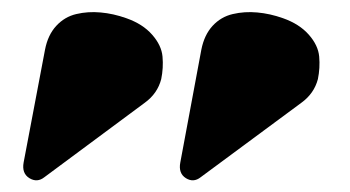

<svg xmlns="http://www.w3.org/2000/svg" viewBox="-20 -795 593 325"><path d="M20 -520 56.2 -710.9Q61 -735.8 75.2 -751.2Q89.4 -766.6 109.1 -771.2Q128.9 -775.9 150.4 -773.9Q171.9 -772 193.8 -764.2Q221.7 -754.4 237.5 -736.3Q253.4 -718.3 255.1 -699.2Q256.8 -680.2 252.9 -661.1Q246.6 -636.7 225.1 -621.1L55.2 -495.1Q43 -485.4 29.8 -493.4Q16.6 -501.5 20 -520ZM285.2 -520 320.8 -710.9Q325.7 -735.8 339.8 -751.2Q354 -766.6 374 -771.2Q394 -775.9 415.5 -773.9Q437 -772 459 -764.2Q486.8 -754.4 502.7 -736.3Q518.6 -718.3 520.3 -699.2Q522 -680.2 518.1 -661.1Q511.7 -636.7 490.2 -621.1L319.8 -495.1Q307.6 -485.4 294.7 -493.4Q281.7 -501.5 285.2 -520Z"/></svg>

Font: Pilowlava
Style: Regular
Weight: 400
Designer: Anton Moglia, Jérémy Landes, Maksym Kobuzan (Cyrillic), Velvetyne Type Foundry
Foundry: Anton Moglia, Jérémy Landes, Velvetyne Type Foundry
Version: Version 1.001;hotconv 1.0.109;makeotfexe 2.5.65596